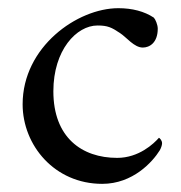

<svg xmlns="http://www.w3.org/2000/svg" viewBox="-20 -448 448 476"><path d="M371.1 -377C371.1 -386.7 365.2 -400.4 361.3 -404.3C337.9 -419.9 307.6 -427.7 273.4 -427.7C171.9 -427.7 36.1 -332 36.1 -189.5C36.1 -87.9 115.2 7.8 233.4 7.8C309.6 7.8 358.4 -46.9 376 -75.2C378.9 -80.1 381.8 -87.9 381.8 -92.8C381.8 -100.6 375 -106.4 374 -106.4C361.3 -91.8 324.2 -56.6 270.5 -56.6C182.6 -56.6 112.3 -107.4 112.3 -221.7C112.3 -324.2 169.9 -384.8 221.7 -384.8C247.1 -384.8 256.8 -379.9 277.3 -366.2C293.9 -355.5 312.5 -330.1 334 -330.1C350.6 -330.1 371.1 -341.8 371.1 -377Z"/></svg>

Font: Crimson
Style: Roman
Weight: 400
Version: Version 0.2